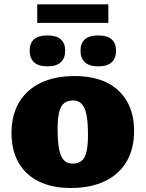

<svg xmlns="http://www.w3.org/2000/svg" viewBox="-20 -876 690 910"><path d="M324 -100.5Q350 -100.5 366.2 -113.2Q382.5 -126 389.8 -155.8Q397 -185.5 397 -236.5Q397 -295.5 390 -331.2Q383 -367 367.2 -383.5Q351.5 -400 326 -400Q300 -400 284 -387.2Q268 -374.5 260.5 -344.8Q253 -315 253 -264Q253 -205.5 260 -169.5Q267 -133.5 282.5 -117Q298 -100.5 324 -100.5ZM316 15Q226.5 15 163.8 -16Q101 -47 67.8 -105.5Q34.5 -164 34.5 -246Q34.5 -330 70.2 -390.5Q106 -451 172.8 -483.2Q239.5 -515.5 333.5 -515.5Q423.5 -515.5 486.2 -484.5Q549 -453.5 582.2 -395.2Q615.5 -337 615.5 -255Q615.5 -170.5 579.8 -110Q544 -49.5 477 -17.2Q410 15 316 15ZM205 -561.5Q162 -561.5 141.2 -581Q120.5 -600.5 120.5 -636Q120.5 -671 141.2 -689.5Q162 -708 205 -708Q247.5 -708 268.2 -689.5Q289 -671 289 -636Q289 -600.5 268.2 -581Q247.5 -561.5 205 -561.5ZM445.5 -561.5Q403 -561.5 382.2 -581Q361.5 -600.5 361.5 -636Q361.5 -671 382.2 -689.5Q403 -708 445.5 -708Q488.5 -708 509.2 -689.5Q530 -671 530 -636Q530 -600.5 509.2 -581Q488.5 -561.5 445.5 -561.5ZM156.5 -767.5V-855.5H493.5V-767.5Z"/></svg>

Font: Newsreader 9pt ExtraBold
Style: Regular
Weight: 800
Designer: Hugues Gentile
Foundry: Production Type
Version: Version 1.003